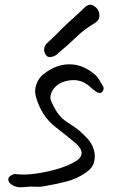

<svg xmlns="http://www.w3.org/2000/svg" viewBox="-20 -752 480 815"><path d="M108 40Q97 41 85 42Q73 43 61 43Q42 41 27 30Q12 19 16 4Q18 -2 28 -8Q38 -14 45 -13Q83 -9 120.5 -13.5Q158 -18 195 -27Q220 -33 245 -41.5Q270 -50 292 -62Q357 -96 299 -146Q279 -163 258.5 -179Q238 -195 218 -211Q184 -237 163.5 -270Q143 -303 132 -343Q125 -368 135 -395.5Q145 -423 167 -439Q217 -478 272 -479Q327 -480 376 -441Q390 -431 399.5 -415.5Q409 -400 418 -385Q423 -372 414 -362Q405 -352 388 -363Q376 -371 365.5 -381Q355 -391 343 -398Q320 -412 292.5 -412Q265 -412 241.5 -401.5Q218 -391 204 -370Q197 -358 194.5 -346.5Q192 -335 198 -321Q215 -283 230.5 -264.5Q246 -246 263 -235Q280 -224 301 -209.5Q322 -195 350 -165Q370 -144 378 -117.5Q386 -91 379.5 -65Q373 -39 347 -21Q307 7 262 18.5Q217 30 170 38Q156 41 143.5 41Q131 41 108 40ZM174 -520Q166 -531 167.5 -545Q169 -559 179 -568Q201 -588 220.5 -607.5Q240 -627 260 -647Q280 -666 301 -684.5Q322 -703 342 -723Q362 -739 380 -726Q400 -713 402 -691Q404 -669 384 -655Q339 -629 303.5 -594.5Q268 -560 229 -528Q220 -516 201 -511Q182 -506 174 -520Z"/></svg>

Font: Mynerve
Style: Regular
Weight: 400
Designer: Carolina Short
Foundry: Carolina Short
Version: Version 1.000; ttfautohint (v1.8.4.7-5d5b)